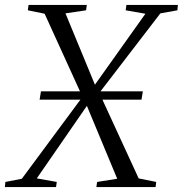

<svg xmlns="http://www.w3.org/2000/svg" viewBox="-46 -763 746 783"><path d="M-26 0 -24 -21 43 -34 311.5 -396.5 337.5 -412.5 547 -707 466.5 -721 469.5 -743H679.5L677.5 -721L608 -708.5L347 -368.5L322 -351L104 -35.5L185.5 -21L182.5 0ZM347 0 350 -21 432 -34 304.5 -340.5 295 -358 136 -707 67.5 -721 70.5 -743H308L305 -721L221 -708.5L344.5 -409.5L356.5 -389.5L519.5 -35.5L591 -21L588.5 0ZM115.5 -356.5 121 -390.5H536.5L531 -356.5Z"/></svg>

Font: Merriweather 120pt Light
Style: Italic
Weight: 300
Italic angle: -7.8°
Version: Version 2.101